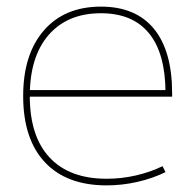

<svg xmlns="http://www.w3.org/2000/svg" viewBox="-20 -550 588 580"><path d="M302 10Q181 10 115.5 -60Q50 -130 50 -260Q50 -386 112.5 -458Q175 -530 285 -530Q390 -530 445 -463Q500 -396 500 -268Q500 -264 500 -263Q500 -262 500 -258H60V-278H490L480 -268Q480 -388 430.5 -449Q381 -510 285 -510Q184 -510 127 -444.5Q70 -379 70 -260Q70 -138 130 -74Q190 -10 302 -10Q347 -10 390.5 -20Q434 -30 471 -48L480 -30Q441 -11 395 -0.5Q349 10 302 10Z"/></svg>

Font: M PLUS 1 Thin
Style: Regular
Weight: 100
Designer: Coji Morishita
Foundry: UNDERFOREST DESIGN
Version: Version 1.001